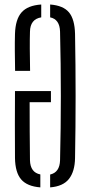

<svg xmlns="http://www.w3.org/2000/svg" viewBox="-20 -825 401 852"><path d="M47 -510.5Q46 -558.5 45.8 -598.8Q45.5 -639 46.5 -674.5Q48.5 -739.5 75.8 -770.2Q103 -801 163 -805V-748Q114 -740 113 -684.5Q112 -653 112.2 -609Q112.5 -565 113.5 -510.5ZM202.5 6.5V-50.5Q245 -60 246.5 -114Q253.5 -399 246.5 -684.5Q245 -739.5 202.5 -748V-805Q261 -800.5 286.2 -770Q311.5 -739.5 313 -674.5Q318 -399 313 -123.5Q312 -64 286 -31Q260 2 202.5 6.5ZM46.5 -124Q46 -204 46 -272.2Q46 -340.5 46.5 -421H206V-371.5H111.5Q111.5 -305.5 111.8 -244.2Q112 -183 113 -114Q114.5 -59.5 159 -51V6.5Q100.5 2 74 -28.8Q47.5 -59.5 46.5 -124Z"/></svg>

Font: Big Shoulders Stencil Display
Style: Regular
Weight: 400
Designer: Patric King
Foundry: XO Type Co
Version: Version 1.000